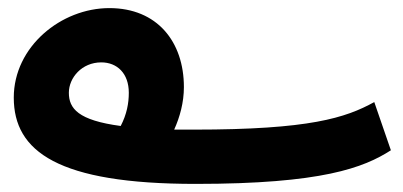

<svg xmlns="http://www.w3.org/2000/svg" viewBox="-20 -433 995 474"><path d="M463 21C775 21 878 -19 945 -62L904 -181C833 -142 745 -113 459 -113C442 -113 426 -113 410 -113C424 -144 434 -180 434 -218C434 -330 368 -413 250 -413C131 -413 14 -318 14 -192C14 -59 123 21 463 21ZM150 -204C150 -241 182 -279 230 -279C269 -279 298 -252 298 -204C298 -178 293 -151 278 -122C173 -136 150 -165 150 -204Z"/></svg>

Font: Noto Sans Arabic UI SmCn
Style: Bold
Weight: 700
Width: 4
Designer: Monotype Design Team, Nadine Chahine and Nizar Qandah
Foundry: Monotype Imaging Inc.
Version: Version 2.010